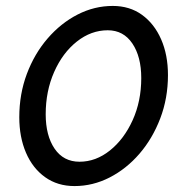

<svg xmlns="http://www.w3.org/2000/svg" viewBox="-20 -617 634 647"><path d="M231 10Q174 10 132 -20Q90 -50 67.5 -102.5Q45 -155 45 -222Q45 -300 70.5 -368Q96 -436 140.5 -487.5Q185 -539 241.5 -568Q298 -597 360 -597Q417 -597 458.5 -567Q500 -537 523 -484.5Q546 -432 546 -364Q546 -286 520 -218Q494 -150 450 -99Q406 -48 349.5 -19Q293 10 231 10ZM248 -72Q303 -72 350.5 -110Q398 -148 427 -212Q456 -276 456 -354Q456 -426 426 -470.5Q396 -515 343 -515Q287 -515 239 -477Q191 -439 162.5 -374.5Q134 -310 134 -232Q134 -160 164 -116Q194 -72 248 -72Z"/></svg>

Font: Raleway Medium
Style: Italic
Weight: 500
Italic angle: -12°
Designer: Matt McInerney, Pablo Impallari, Rodrigo Fuenzalida
Foundry: Matt McInerney, Pablo Impallari, Rodrigo Fuenzalida
Version: Version 4.026